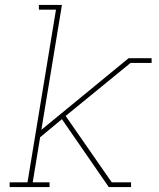

<svg xmlns="http://www.w3.org/2000/svg" viewBox="-20 -755 640 775"><path d="M19 0V-19H91L206 -716H137V-735H230L147 -231L499 -520H592V-501H507L245 -287L431 -19H509V0H419L243 -255L230 -274L142 -201L112 -19H180V0Z"/></svg>

Font: Iosevka Etoile Thin Oblique
Style: Regular
Weight: 100
Italic angle: -9°
Designer: Belleve Invis
Foundry: Belleve Invis
Version: Version 15.5.2; ttfautohint (v1.8.4)